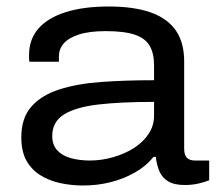

<svg xmlns="http://www.w3.org/2000/svg" viewBox="-20 -559 668 591"><path d="M235.9 12Q199.6 12 165.4 4.6Q131.1 -2.8 104 -19.8Q76.8 -36.8 61.2 -64.9Q45.6 -93 45.6 -136.3Q45.6 -195.8 76.5 -230.8Q107.4 -265.9 162.7 -283.7Q218 -301.5 292.6 -306.8Q367.2 -312.1 454.2 -312.1V-358Q454.2 -394.7 440.8 -417.8Q427.5 -441 395.2 -452.1Q363 -463.2 305.4 -463.2Q254.8 -463.2 222.7 -452.7Q190.6 -442.2 175.9 -424.9Q161.3 -407.6 161.3 -385.6V-368.9H70.5Q69.5 -374.4 69.5 -379.1Q69.5 -383.8 69.5 -390.3Q69.5 -438.1 98.4 -471.2Q127.3 -504.3 182.3 -521.6Q237.2 -539 314.6 -539Q391.6 -539 443.1 -521Q494.7 -502.9 520.8 -465.8Q546.9 -428.8 546.9 -369.7V-101.9Q546.9 -82 555.3 -73.4Q563.6 -64.9 580.1 -64.9H623.9V-4.1Q609.7 1.8 590.2 6.1Q570.7 10.5 549 10.5Q516.3 10.5 497.9 -0.6Q479.5 -11.7 470.9 -31.2Q462.4 -50.8 459.6 -76.1H452.6Q430.2 -48 395.9 -28.4Q361.7 -8.8 321.1 1.6Q280.5 12 235.9 12ZM256.8 -64.9Q292.4 -64.9 327.6 -75Q362.9 -85 391.3 -102.7Q419.6 -120.5 436.9 -146.1Q454.2 -171.8 454.2 -202.9V-245.4Q352.3 -245.4 282.4 -237.3Q212.6 -229.1 176.7 -206.5Q140.8 -183.8 140.8 -140.6Q140.8 -112.8 156.5 -96Q172.3 -79.1 198.9 -72Q225.5 -64.9 256.8 -64.9Z"/></svg>

Font: Archivo SemiBold SemiExpanded
Style: Regular
Weight: 600
Width: 6
Version: Version 2.001